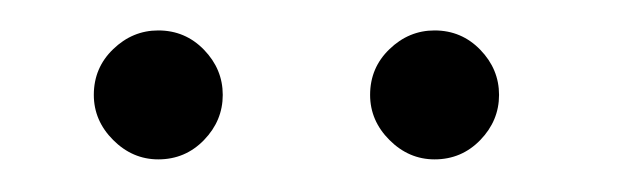

<svg xmlns="http://www.w3.org/2000/svg" viewBox="-20 -833 396 123"><path d="M258.4 -730.9Q241.9 -730.9 229.5 -743.3Q217.1 -755.7 217.1 -772.2Q217.1 -789.6 229.5 -801.5Q241.9 -813.5 258.4 -813.5Q275.7 -813.5 287.7 -801.1Q299.7 -788.7 299.7 -772.2Q299.7 -755.7 287.7 -743.3Q275.7 -730.9 258.4 -730.9ZM81.4 -730.9Q64.9 -730.9 52.5 -743.3Q40.1 -755.7 40.1 -772.2Q40.1 -789.6 52.5 -801.5Q64.9 -813.5 81.4 -813.5Q98.7 -813.5 110.7 -801.1Q122.7 -788.7 122.7 -772.2Q122.7 -755.7 110.7 -743.3Q98.7 -730.9 81.4 -730.9Z"/></svg>

Font: MuseoModerno SemiBold Light
Style: Regular
Weight: 300
Version: Version 1.001